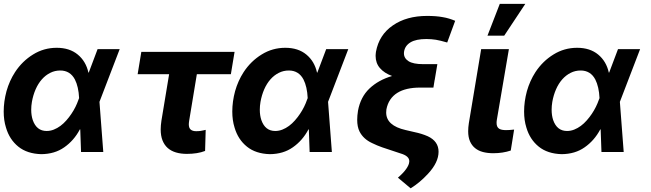

<svg xmlns="http://www.w3.org/2000/svg" viewBox="-21 -806 3452 1018"><path d="M197.8 11.4Q122.9 9.2 76.3 -28.4Q29.1 -66.4 10.7 -129.6Q-1.4 -168 -1.4 -214.5Q-1.4 -267.8 13.5 -322.8Q29.1 -377.8 58.6 -423.3Q96.9 -481.9 154.8 -517.4Q211.6 -552.6 279.8 -552.6Q348 -552.6 391.3 -516.7Q434.7 -480.8 447.8 -421.2H449.6L496.4 -545.5H613.6L506.4 -266L526.6 0H408.7L404.5 -120L402.3 -119.7Q371.1 -60.7 319.6 -24.9Q269.2 10.7 197.8 11.4ZM226.2 -111.5Q245.7 -111.5 264.2 -118.8Q282.7 -126.1 299.4 -138.5Q316.1 -150.9 330.6 -167.4Q345.2 -183.9 357.4 -202.1Q369.7 -220.2 379.1 -239.2Q388.5 -258.2 394.5 -275.9L398.4 -285.9Q395.6 -346.2 376.1 -384.6Q350.9 -432.2 298.3 -432.2Q269.9 -432.2 245.2 -419.7Q220.5 -407.3 201 -385.3Q181.5 -363.3 168 -332.6Q154.5 -301.8 148.1 -265.6Q144.5 -244.7 144.5 -224.1Q144.5 -193.9 152.7 -169.4Q172.9 -111.5 226.2 -111.5Z M969.8 9.9Q937.9 9.9 912.1 2.3Q886.4 -5.3 868.4 -21.1Q850.5 -36.9 840.7 -61.4Q831 -85.9 831 -119.7Q831 -130.3 832 -142Q833.1 -153.8 834.9 -166.2L875.7 -412.6H708.8L728.3 -530.9H1222.7L1203.1 -412.6H1022.7L981.9 -165.5Q981.2 -160.2 980.6 -155.4Q980.1 -150.6 980.1 -146.7Q980.1 -127.5 990.1 -119Q1000 -110.4 1019.2 -110.4Q1025.9 -110.4 1031.8 -110.8Q1037.6 -111.2 1042.6 -111.9Q1049.4 -113.3 1056.1 -114.5Q1062.9 -115.8 1069.6 -117.5L1066.4 -5.7Q1026.6 9.9 969.8 9.9Z M1409.8 11.4Q1334.9 9.2 1288.4 -28.4Q1241.1 -66.4 1222.7 -129.6Q1210.6 -168 1210.6 -214.5Q1210.6 -267.8 1225.5 -322.8Q1241.1 -377.8 1270.6 -423.3Q1308.9 -481.9 1366.8 -517.4Q1423.7 -552.6 1491.8 -552.6Q1560 -552.6 1603.3 -516.7Q1646.7 -480.8 1659.8 -421.2H1661.6L1708.5 -545.5H1825.6L1718.4 -266L1738.6 0H1620.7L1616.5 -120L1614.3 -119.7Q1583.1 -60.7 1531.6 -24.9Q1481.2 10.7 1409.8 11.4ZM1438.2 -111.5Q1457.7 -111.5 1476.2 -118.8Q1494.7 -126.1 1511.4 -138.5Q1528.1 -150.9 1542.6 -167.4Q1557.2 -183.9 1569.4 -202.1Q1581.7 -220.2 1591.1 -239.2Q1600.5 -258.2 1606.5 -275.9L1610.4 -285.9Q1607.6 -346.2 1588.1 -384.6Q1562.9 -432.2 1510.3 -432.2Q1481.9 -432.2 1457.2 -419.7Q1432.5 -407.3 1413 -385.3Q1393.5 -363.3 1380 -332.6Q1366.5 -301.8 1360.1 -265.6Q1356.5 -244.7 1356.5 -224.1Q1356.5 -193.9 1364.7 -169.4Q1384.9 -111.5 1438.2 -111.5Z M2156.2 192.5 2088.8 136Q2118.6 110.4 2133 89.3Q2147.4 68.2 2148.4 54.7L2149.1 48.7Q2149.1 21 2102.6 7.5L2069.2 -3.6Q2032.3 -15.3 2005.3 -24.9Q1991.8 -29.8 1978.3 -35.3Q1964.8 -40.8 1951.3 -47.6Q1905.2 -69.2 1885.3 -108.7Q1872.9 -133.5 1872.9 -170.8Q1872.9 -192.5 1877.1 -218.8Q1890.6 -291.5 1937.5 -336.3Q1985.1 -381.7 2057.9 -403.1Q2016.3 -418.3 1993.4 -445Q1970.5 -471.6 1970.5 -509.9Q1970.5 -514.9 1971.1 -520.2Q1971.6 -525.6 1972.3 -531.2Q1988.6 -621.1 2061.8 -671.2Q2134.6 -721.6 2243.6 -721.6Q2291.9 -721.6 2326 -715.2Q2343.4 -712.4 2359.9 -707.4Q2376.4 -702.4 2392.4 -695.7L2350.1 -580.6Q2331.3 -585.9 2316.4 -589.7Q2301.5 -593.4 2290.1 -595.2Q2278.8 -596.9 2266.2 -598Q2253.6 -599.1 2240.1 -599.1Q2184.7 -599.1 2155.5 -581.5Q2126.4 -563.9 2121.4 -532.3Q2121.1 -529.8 2120.9 -527.7Q2120.7 -525.6 2120.7 -523.1Q2120.7 -497.2 2145.2 -481.5Q2169.7 -465.9 2222.3 -465.9H2297.9L2283.7 -381.4H2283.4L2277 -341.6H2205.6Q2168.7 -341.6 2138.5 -334.7Q2108.3 -327.8 2085.6 -313.6Q2062.9 -299.4 2048.1 -277.5Q2033.4 -255.7 2027.7 -225.9Q2026.6 -217.3 2026.6 -209.5Q2026.6 -139.9 2129.6 -116.5L2176.8 -105.5Q2214.8 -97.7 2247.2 -83.5Q2304.3 -56.8 2304.3 -1.4Q2304.3 55 2248.6 115.1Q2204.9 162.6 2156.2 192.5Z M2652.3 -616.8H2563.6L2628.9 -785.5H2764.2ZM2594.5 6.4Q2564.3 6.4 2539.8 0Q2515.3 -6.4 2497.9 -20.6Q2480.5 -34.8 2470.9 -56.8Q2461.3 -78.8 2461.3 -110.4Q2461.3 -120.4 2462.2 -130.9Q2463.1 -141.3 2464.8 -152.7L2530.2 -545.5H2677.2L2613.3 -170.8Q2612.6 -166.2 2612.2 -162.1Q2611.9 -158 2611.9 -154.5Q2611.9 -143.1 2615.2 -135.7Q2618.6 -128.2 2625 -123.9Q2631.4 -119.7 2640.6 -117.9Q2649.9 -116.1 2661.6 -116.1Q2679.7 -116.1 2697.4 -118.3L2704.9 -119L2687.1 -7.8Q2644.9 6.4 2594.5 6.4Z M2957 11.4Q2882.1 9.2 2835.6 -28.4Q2788.4 -66.4 2769.9 -129.6Q2757.8 -168 2757.8 -214.5Q2757.8 -267.8 2772.7 -322.8Q2788.4 -377.8 2817.8 -423.3Q2856.2 -481.9 2914.1 -517.4Q2970.9 -552.6 3039.1 -552.6Q3107.2 -552.6 3150.6 -516.7Q3193.9 -480.8 3207 -421.2H3208.8L3255.7 -545.5H3372.9L3265.6 -266L3285.9 0H3168L3163.7 -120L3161.6 -119.7Q3130.3 -60.7 3078.8 -24.9Q3028.4 10.7 2957 11.4ZM2985.4 -111.5Q3005 -111.5 3023.4 -118.8Q3041.9 -126.1 3058.6 -138.5Q3075.3 -150.9 3089.8 -167.4Q3104.4 -183.9 3116.7 -202.1Q3128.9 -220.2 3138.3 -239.2Q3147.7 -258.2 3153.8 -275.9L3157.7 -285.9Q3154.8 -346.2 3135.3 -384.6Q3110.1 -432.2 3057.5 -432.2Q3029.1 -432.2 3004.4 -419.7Q2979.8 -407.3 2960.2 -385.3Q2940.7 -363.3 2927.2 -332.6Q2913.7 -301.8 2907.3 -265.6Q2903.8 -244.7 2903.8 -224.1Q2903.8 -193.9 2911.9 -169.4Q2932.2 -111.5 2985.4 -111.5Z"/></svg>

Font: Linik Sans
Style: Bold Italic
Weight: 700
Italic angle: 9°
Designer: Fonts by Rasmus Andersson / Changes by Cristiano Sobral with parts from Marc Monis
Foundry: rsms
Version: Version 3.020; ttfautohint (v1.6)